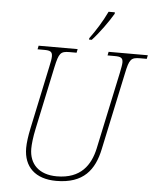

<svg xmlns="http://www.w3.org/2000/svg" viewBox="-61 -982 845 1044"><g transform="rotate(5 361.0 -460.5)"><path d="M396 -771H411C451 -814 497 -879 523 -923V-931H489C463 -876 428 -821 397 -779ZM285 10C434 10 493 -69 517 -184L607 -606C623 -683 632 -694 682 -694H718L722 -714H508L504 -694H542C575 -694 588 -689 588 -663C588 -650 584 -632 579 -606L489 -184C469 -94 418 -15 286 -15C189 -15 135 -69 135 -153C135 -176 139 -216 149 -262L222 -606C239 -683 247 -694 297 -694H335L339 -714H126L122 -694H157C190 -694 203 -689 203 -663C203 -650 200 -632 194 -606L121 -262C112 -220 107 -181 107 -154C107 -51 171 10 285 10Z"/></g></svg>

Font: Noto Serif SemiCondensed Thin
Style: Italic
Weight: 100
Width: 4
Italic angle: -12°
Designer: Monotype Design Team
Foundry: Monotype Imaging Inc.
Version: Version 2.013